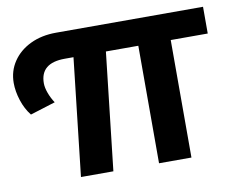

<svg xmlns="http://www.w3.org/2000/svg" viewBox="-76 -617 866 700"><g transform="rotate(-10 357.0 -267.0)"><path d="M716 -435H579V0H459V-435H339L290 0H170L219 -435H187Q96 -435 96 -360Q96 -344 103.5 -323.5Q111 -303 123 -285L30 -256Q10 -281 -1 -315Q-12 -349 -12 -380Q-12 -424 11.5 -459Q35 -494 76.5 -514Q118 -534 172 -534H716Z"/></g></svg>

Font: CMG Sans SemiBold
Style: Regular
Weight: 600
Designer: Julieta Ulanovsky
Foundry: Julieta Ulanovsky
Version: Version 7.200